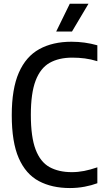

<svg xmlns="http://www.w3.org/2000/svg" viewBox="-20 -966 537 996"><path d="M342.5 9.5Q249 9.5 181.2 -26.8Q113.5 -63 77.2 -145.8Q41 -228.5 41 -368.5Q41 -505.5 77.8 -589.2Q114.5 -673 184 -711.2Q253.5 -749.5 351 -749.5Q420 -749.5 485 -731V-648.5Q451 -659 419.5 -663Q388 -667 355 -667Q285 -667 237.2 -639.8Q189.5 -612.5 164.8 -547.8Q140 -483 140 -370.5Q140 -255 164.8 -190.2Q189.5 -125.5 237 -99.2Q284.5 -73 352.5 -73Q384.5 -73 416.5 -79.2Q448.5 -85.5 485 -98V-15.5Q456 -4.5 419 2.5Q382 9.5 342.5 9.5ZM271.5 -802.5 342 -946.5H439L353.5 -802.5Z"/></svg>

Font: Encode Sans Condensed Medium
Style: Regular
Weight: 500
Width: 3
Designer: Multiple Designers
Foundry: Impallari Type
Version: Version 3.000; ttfautohint (v1.8.3) -l 8 -r 50 -G 200 -x 14 